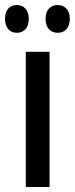

<svg xmlns="http://www.w3.org/2000/svg" viewBox="-39 -840 299 767"><path d="M-19 -765C-19 -728 1 -709 28 -709C56 -709 76 -728 76 -765C76 -800 56 -820 28 -820C1 -820 -19 -802 -19 -765ZM143 -765C143 -728 163 -709 192 -709C219 -709 240 -728 240 -765C240 -800 219 -820 192 -820C164 -820 143 -802 143 -765ZM159 -93V-633H64V-93Z"/></svg>

Font: Noto Sans Kannada UI ExtraCondensed Medium
Style: Regular
Weight: 500
Width: 2
Designer: Jelle Bosma - Monotype Design Team
Foundry: Monotype Imaging Inc.
Version: Version 2.005